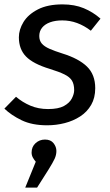

<svg xmlns="http://www.w3.org/2000/svg" viewBox="-22 -559 503 875"><path d="M263 -539Q318 -539 360 -521.5Q402 -504 436 -474L392 -419Q362 -442 329.5 -454Q297 -466 262 -466Q230 -466 206.5 -457.5Q183 -449 170 -433Q157 -417 157 -395Q157 -374 168.5 -360.5Q180 -347 204 -336.5Q228 -326 263 -315Q337 -292 374.5 -255.5Q412 -219 412 -157Q412 -113 393.5 -81Q375 -49 343.5 -28.5Q312 -8 273 2Q234 12 193 12Q124 12 76.5 -11Q29 -34 -2 -64L51 -118Q80 -93 116.5 -77.5Q153 -62 197 -62Q244 -62 269.5 -76Q295 -90 305.5 -110.5Q316 -131 316 -148Q316 -175 306 -191.5Q296 -208 271.5 -220Q247 -232 205 -245Q129 -268 96.5 -301.5Q64 -335 64 -389Q64 -424 85 -458.5Q106 -493 150.5 -516Q195 -539 263 -539ZM183 77Q209 77 222 93.5Q235 110 235 129Q235 147 227 164.5Q219 182 199 214L147 296H93L141 178Q134 170 128 159.5Q122 149 122 136Q122 110 140 93.5Q158 77 183 77Z"/></svg>

Font: Fira Sans Variable
Style: Italic
Weight: 397
Italic angle: -8°
Designer: Carrois Corporate & Edenspiekermann AG
Foundry: Carrois Corporate GbR & Edenspiekermann AG
Version: Version 4.202